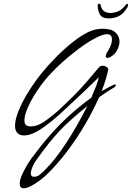

<svg xmlns="http://www.w3.org/2000/svg" viewBox="-20 -768 702 1022"><path d="M106 234Q85 234 85 210Q85 190 97 163Q107 141 119 119.5Q131 98 146 77Q196 9 244 -46Q292 -101 346 -150.5Q400 -200 466 -248Q480 -280 490.5 -307Q501 -334 506 -357Q502 -353 480 -331.5Q458 -310 418 -272L356 -214Q314 -174 285 -148.5Q256 -123 225 -100Q154 -47 109 -47Q98 -47 95 -48Q60 -56 60 -99Q60 -132 80 -181Q100 -230 134.5 -284.5Q169 -339 206 -384Q244 -430 286.5 -472Q329 -514 372 -547.5Q415 -581 451 -598Q487 -615 528 -615Q536 -615 545 -614Q554 -613 564 -611Q586 -606 601 -588.5Q616 -571 616 -546Q616 -521 599 -493Q591 -481 578 -471.5Q565 -462 555 -460H552Q543 -460 543 -467V-469Q543 -480 554 -496Q576 -530 576 -558Q576 -586 549 -586Q524 -586 473 -557Q437 -537 396.5 -506.5Q356 -476 316.5 -441Q277 -406 244 -370Q211 -334 180.5 -289Q150 -244 131 -202Q110 -156 110 -128Q110 -101 129 -97Q134 -96 138 -95.5Q142 -95 144 -95Q177 -95 213 -119Q249 -143 290 -179Q334 -220 373.5 -259.5Q413 -299 446 -338L490 -390L508 -411Q514 -418 526 -418Q538 -418 547.5 -411.5Q557 -405 556 -396Q552 -376 543.5 -347.5Q535 -319 521 -283Q541 -294 556.5 -302.5Q572 -311 583 -316Q591 -319 594 -318Q597 -318 597 -315Q597 -312 592 -306.5Q587 -301 578 -297Q567 -291 549.5 -279Q532 -267 507 -250Q477 -181 433.5 -106.5Q390 -32 337.5 37.5Q285 107 227 163Q210 179 187.5 195.5Q165 212 143.5 223Q122 234 106 234ZM161 173Q178 173 191.5 162Q205 151 212 144Q270 88 331 -5Q392 -98 445 -204Q397 -165 361 -133Q325 -101 295.5 -69.5Q266 -38 237.5 -2Q209 34 176 80Q155 108 146 140Q145 143 144.5 147Q144 151 144 156Q144 173 161 173ZM558 -670Q524 -670 512 -690.5Q500 -711 500 -740Q500 -748 508 -748Q515 -748 516 -740Q520 -721 531.5 -710.5Q543 -700 565 -699Q589 -699 608.5 -707.5Q628 -716 646 -738Q650 -743 651.5 -745Q653 -747 657 -747Q662 -747 662 -741Q662 -735 657 -727Q638 -696 614 -683Q590 -670 558 -670Z"/></svg>

Font: Allison
Style: Regular
Weight: 400
Designer: Robert E. Leuschke
Foundry: Robert E. Leuschke
Version: Version 1.010; ttfautohint (v1.8.3)